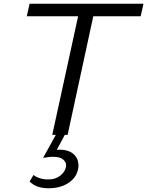

<svg xmlns="http://www.w3.org/2000/svg" viewBox="-20 -720 786 1025"><path d="M259 0 397 -633H123L138 -700H746L731 -633H478L341 0ZM278 0H326L283 80Q290 79 297 79Q324 79 345 86.5Q366 94 379 109Q392 124 395.5 138.5Q399 153 399 163Q399 174 396 187Q385 232 342.5 258.5Q300 285 239 285Q206 285 181 276Q156 267 138 249L159 214Q172 225 193 231.5Q214 238 237 238Q277 238 302 217.5Q327 197 332 172Q333 167 333 162Q333 145 316.5 131Q300 117 262 117Q249 117 236.5 119Q224 121 210 123Z"/></svg>

Font: Isabella Sans
Style: Italic
Weight: 400
Italic angle: -12°
Designer: Christian Thalmann (Catharsis Fonts), Cristiano Sobral
Foundry: The Isabella Sans Project Authors
Version: Version 2.026; ttfautohint (v1.8.4.7-5d5b-dirty)